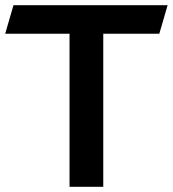

<svg xmlns="http://www.w3.org/2000/svg" viewBox="-32 -720 666 740"><path d="M236 -590V0H366V-590H582L614 -700H20L-12 -590Z"/></svg>

Font: Talent
Style: Bold
Weight: 600
Designer: Mike Powis
Version: Version 1.001;hotconv 1.0.109;makeotfexe 2.5.65596